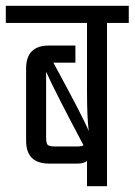

<svg xmlns="http://www.w3.org/2000/svg" viewBox="-40 -642 464 662"><path d="M404 -622V-563H329V0H260V-87Q249 -78 228 -78H129Q50 -78 50 -157V-406Q50 -485 129 -485H220V-426H144Q248 -235 266 -190Q260 -236 260 -325V-563H-20V-622ZM150 -137H226Q241 -137 248 -141Q145 -335 119 -395V-168Q119 -148 124.5 -142.5Q130 -137 150 -137Z"/></svg>

Font: Teko Light
Style: Regular
Weight: 300
Designer: Manushi Parikh, Jonny Pinhorn
Foundry: Indian Type Foundry
Version: Version 1.105;PS 1.0;hotconv 1.0.78;makeotf.lib2.5.61930; tt